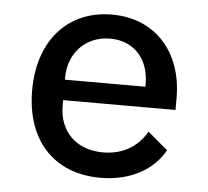

<svg xmlns="http://www.w3.org/2000/svg" viewBox="-44 -575 688 634"><g transform="rotate(5 300.0 -258.0)"><path d="M310.7 12.1C415.5 12.1 488.3 -35.2 522.4 -97.7L456.3 -153.4C427.6 -103.3 378.6 -72.1 312.1 -72.1C221.2 -72.1 166.2 -131 166.2 -213.8V-232.6H538.7V-272.7C538.7 -423.7 446.7 -528.1 302.9 -528.1C158 -528.1 61.4 -422.9 61.4 -256.7C61.4 -93 154.1 12.1 310.7 12.1ZM166.2 -300.4V-307.5C166.2 -389.6 223.4 -448.5 303.3 -448.5C381.4 -448.5 432.9 -393.1 432.9 -310.4V-300.4Z"/></g></svg>

Font: Margiela Mono Medium
Style: Regular
Weight: 500
Designer: Mike Abbink, Paul van der Laan, Pieter van Rosmalen
Foundry: Bold Monday
Version: Version 2.003 2021